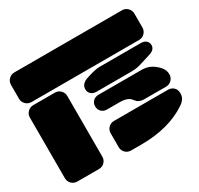

<svg xmlns="http://www.w3.org/2000/svg" viewBox="-148 -883 1108 1067"><g transform="rotate(-30 406.0 -350.0)"><path d="M751 -509.8H61Q39.6 -509.8 24.7 -524.7Q9.8 -539.6 9.8 -561V-648.9Q9.8 -670.4 24.7 -685.3Q39.6 -700.2 61 -700.2H751Q772.5 -700.2 787.1 -685.3Q801.8 -670.4 801.8 -648.9V-561Q801.8 -539.6 787.1 -524.7Q772.5 -509.8 751 -509.8ZM199.2 0H61Q39.6 0 24.7 -14.6Q9.8 -29.3 9.8 -50.8V-439Q9.8 -460.4 24.7 -475.3Q39.6 -490.2 61 -490.2H199.2Q220.7 -490.2 235.4 -475.3Q250 -460.4 250 -439V-50.8Q250 -29.3 235.4 -14.6Q220.7 0 199.2 0ZM627 -378.9H403.8Q381.3 -378.9 368.2 -390.6Q355 -402.3 355 -420.9Q355 -457 399.9 -471.2L418.9 -477.1Q462.4 -490.2 484.9 -490.2H751Q772 -490.2 784.4 -479.2Q796.9 -468.3 796.9 -451.2Q796.9 -421.9 759.8 -410.2L689 -388.2Q659.2 -378.9 627 -378.9ZM483.9 -264.2H403.8Q382.3 -264.2 368.7 -277.6Q355 -291 355 -312Q355 -332.5 368.7 -345.7Q382.3 -358.9 403.8 -358.9H679.2Q713.4 -358.9 738.8 -345.2Q761.7 -333 782.2 -310.1Q801.8 -287.6 801.8 -261.2Q801.8 -239.7 787.1 -224.9Q772.5 -210 751 -210H612.8Q596.7 -210 585.2 -214.4Q573.7 -218.8 568.6 -223.6Q563.5 -228.5 557.1 -236.8Q539.1 -264.2 483.9 -264.2ZM355 -50.8V-139.2Q355 -160.6 369.6 -175.3Q384.3 -189.9 405.8 -189.9H751Q772.9 -189.9 787.4 -176.3Q801.8 -162.6 801.8 -140.1V-134.8Q801.8 -102.5 765.1 -78.1Q648.9 0 470.2 0H405.8Q384.3 0 369.6 -14.6Q355 -29.3 355 -50.8Z"/></g></svg>

Font: Nastup Soft
Style: Regular
Weight: 400
Designer: Maksym Kobuzan
Foundry: Zakznak
Version: Version 1.020;hotconv 1.0.109;makeotfexe 2.5.65596